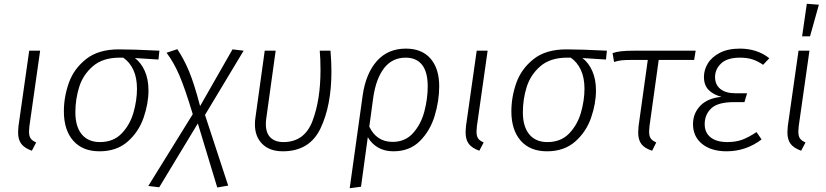

<svg xmlns="http://www.w3.org/2000/svg" viewBox="-20 -792 4382 1019"><path d="M136 -122Q134 -100 134 -94Q134 -70 142.5 -57.5Q151 -45 172 -36L149 8Q110 -6 93 -28.5Q76 -51 76 -90Q76 -98 78 -122L135 -523H193Z M319 -201Q319 -278 345.5 -352.5Q372 -427 437 -478.5Q502 -530 611 -530Q688 -530 826 -523L821 -476L696 -484Q729 -459 748.5 -415Q768 -371 768 -312Q768 -242 742 -167Q716 -92 657.5 -40.5Q599 11 508 11Q418 11 368.5 -45.5Q319 -102 319 -201ZM707 -321Q707 -380 687.5 -421.5Q668 -463 634 -486H615Q526 -486 473.5 -441Q421 -396 400.5 -331Q380 -266 380 -196Q380 -120 414 -79Q448 -38 510 -38Q582 -38 626 -84Q670 -130 688.5 -195Q707 -260 707 -321Z M1068 -182 1191 193 1133 203 1030 -137 825 202 767 195 1003 -186Q962 -322 932.5 -391Q903 -460 864 -512L921 -531Q956 -479 983 -414.5Q1010 -350 1042 -229L1214 -530L1273 -523Z M1739 -413Q1739 -232 1681 -110.5Q1623 11 1481 11Q1411 11 1372 -28Q1333 -67 1333 -131Q1333 -152 1335 -163L1385 -523H1443L1393 -162Q1391 -151 1391 -133Q1391 -86 1415.5 -62Q1440 -38 1484 -38Q1596 -38 1638.5 -150Q1681 -262 1681 -420Q1681 -480 1677 -523H1734Q1739 -465 1739 -413Z M2311 -334Q2311 -257 2287 -177.5Q2263 -98 2208.5 -43.5Q2154 11 2068 11Q2021 11 1986.5 -9Q1952 -29 1932 -64L1896 199L1836 207L1905 -287Q1922 -403 1980.5 -468.5Q2039 -534 2134 -534Q2219 -534 2265 -481Q2311 -428 2311 -334ZM2250 -334Q2250 -410 2220 -448Q2190 -486 2133 -486Q2062 -486 2019 -431Q1976 -376 1961 -275L1940 -120Q1958 -81 1989 -60Q2020 -39 2064 -39Q2131 -39 2173 -86.5Q2215 -134 2232.5 -201.5Q2250 -269 2250 -334Z M2511 -122Q2509 -100 2509 -94Q2509 -70 2517.5 -57.5Q2526 -45 2547 -36L2524 8Q2485 -6 2468 -28.5Q2451 -51 2451 -90Q2451 -98 2453 -122L2510 -523H2568Z M2694 -201Q2694 -278 2720.5 -352.5Q2747 -427 2812 -478.5Q2877 -530 2986 -530Q3063 -530 3201 -523L3196 -476L3071 -484Q3104 -459 3123.5 -415Q3143 -371 3143 -312Q3143 -242 3117 -167Q3091 -92 3032.5 -40.5Q2974 11 2883 11Q2793 11 2743.5 -45.5Q2694 -102 2694 -201ZM3082 -321Q3082 -380 3062.5 -421.5Q3043 -463 3009 -486H2990Q2901 -486 2848.5 -441Q2796 -396 2775.5 -331Q2755 -266 2755 -196Q2755 -120 2789 -79Q2823 -38 2885 -38Q2957 -38 3001 -84Q3045 -130 3063.5 -195Q3082 -260 3082 -321Z M3427 -122Q3425 -100 3425 -94Q3425 -70 3433.5 -57.5Q3442 -45 3463 -36L3441 8Q3401 -5 3384 -27.5Q3367 -50 3367 -89Q3367 -98 3369 -122L3418 -474H3338Q3300 -474 3280 -472Q3260 -470 3239 -463L3231 -510Q3250 -517 3277 -520Q3304 -523 3347 -523H3672L3664 -474H3476Z M3658 -133Q3658 -190 3696.5 -230.5Q3735 -271 3809 -278Q3765 -290 3740.5 -315Q3716 -340 3716 -384Q3716 -421 3736.5 -455Q3757 -489 3800 -511.5Q3843 -534 3907 -534Q3998 -534 4063 -483L4030 -448Q4003 -467 3974.5 -476.5Q3946 -486 3907 -486Q3840 -486 3807.5 -455.5Q3775 -425 3775 -383Q3775 -343 3803 -320Q3831 -297 3884 -297H3945L3931 -250H3876Q3790 -250 3755 -217Q3720 -184 3720 -133Q3720 -88 3751.5 -63Q3783 -38 3840 -38Q3885 -38 3919 -50.5Q3953 -63 3995 -91L4022 -52Q3939 11 3836 11Q3755 11 3706.5 -28Q3658 -67 3658 -133Z M4219 -122Q4217 -100 4217 -94Q4217 -70 4225.5 -57.5Q4234 -45 4255 -36L4232 8Q4193 -6 4176 -28.5Q4159 -51 4159 -90Q4159 -98 4161 -122L4218 -523H4276ZM4326 -767 4279 -599H4237L4262 -772Z"/></svg>

Font: FiraGO Light
Style: Italic
Weight: 300
Italic angle: -8°
Designer: bBox Type GmbH
Foundry: bBox Type GmbH
Version: Version 1.001